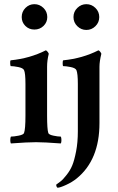

<svg xmlns="http://www.w3.org/2000/svg" viewBox="-20 -670 555 902"><path d="M244.1 197.3Q259.8 185.5 267.1 180.2Q274.4 174.8 292 152.8Q309.6 130.9 319.3 107.4Q329.1 84 337.4 41.5Q345.7 -1 345.7 -52.7V-275.4Q345.7 -325.2 338.9 -340.8Q334 -350.6 312 -355Q290 -359.4 276.4 -359.4Q274.4 -361.3 274.4 -373.5Q274.4 -385.7 277.3 -386.7Q367.2 -395.5 442.4 -433.6Q446.3 -432.6 451.2 -426.3Q456.1 -419.9 456.1 -417Q447.3 -381.8 447.3 -356.4V-308.6V-91.8Q447.3 81.1 340.8 168Q319.3 185.5 290.5 198.7Q261.7 211.9 250 211.9Q244.1 207 244.1 197.3ZM343.3 -546.9Q325.2 -564.5 325.2 -589.8Q325.2 -615.2 343.3 -632.8Q361.3 -650.4 385.7 -650.4Q410.2 -650.4 428.2 -632.8Q446.3 -615.2 446.3 -589.8Q446.3 -564.5 428.2 -546.9Q410.2 -529.3 385.7 -529.3Q361.3 -529.3 343.3 -546.9ZM201.2 -309.6V-127Q201.2 -62.5 207 -44.9Q210 -37.1 231 -32.7Q252 -28.3 265.6 -28.3Q268.6 -23.4 268.6 -11.7Q268.6 0 265.6 3.9Q187.5 -2 149.4 -2Q109.4 -2 31.2 3.9Q28.3 0 28.3 -11.7Q28.3 -23.4 31.2 -28.3Q44.9 -28.3 67.4 -32.7Q89.8 -37.1 92.8 -44.9Q99.6 -62.5 99.6 -127V-275.4Q99.6 -327.1 92.8 -340.8Q87.9 -350.6 65.9 -355Q43.9 -359.4 30.3 -359.4Q28.3 -361.3 27.8 -373Q27.3 -384.8 30.3 -386.7Q120.1 -395.5 195.3 -433.6Q199.2 -432.6 204.1 -426.3Q209 -419.9 209 -417Q201.2 -385.7 201.2 -356.4ZM82 -589.8Q82 -615.2 99.6 -632.8Q117.2 -650.4 141.6 -650.4Q166 -650.4 184.1 -632.8Q202.1 -615.2 202.1 -589.8Q202.1 -565.4 184.6 -548.3Q167 -531.2 141.6 -531.2Q116.2 -531.2 99.1 -548.3Q82 -565.4 82 -589.8Z"/></svg>

Font: Crimson
Style: Semibold
Weight: 600
Version: Version 0.8